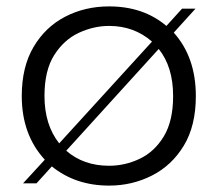

<svg xmlns="http://www.w3.org/2000/svg" viewBox="-20 -573 681 600"><path d="M321 7Q216 7 142 -53L94 0H52L120 -74Q48 -152 48 -273Q48 -364 85 -426.5Q122 -489 184 -521Q246 -553 321 -553Q428 -553 500 -492L549 -546H591L523 -471Q592 -394 592 -273Q592 -180 554.5 -118Q517 -56 455 -24.5Q393 7 321 7ZM165 -125 455 -443Q399 -492 321 -492Q273 -492 226.5 -470.5Q180 -449 149.5 -401Q119 -353 119 -273Q119 -183 165 -125ZM321 -55Q371 -55 417 -77Q463 -99 492 -147Q521 -195 521 -273Q521 -364 476 -420L187 -102Q241 -55 321 -55Z"/></svg>

Font: Ulagadi Sans Light
Style: Regular
Weight: 300
Designer: Ninad Kale (Devanagari), Jonny Pinhorn (Latin)
Foundry: Indian Type Foundry
Version: Version 3.01;March 29, 2020;FontCreator 12.0.0.2522 64-bit; 